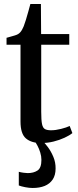

<svg xmlns="http://www.w3.org/2000/svg" viewBox="-20 -702 388 955"><path d="M184.5 9.5Q136 9.5 109 -13.5Q82 -36.5 82 -97.5V-479.5H12.5V-514Q21 -516.5 32.2 -519.5Q43.5 -522.5 54 -525.8Q64.5 -529 70 -532.5Q76.5 -536.5 81.2 -542Q86 -547.5 90 -554.8Q94 -562 98 -571.5Q102.5 -583 108.8 -603.2Q115 -623.5 121 -645.2Q127 -667 131 -682H183.5L184.5 -532.5H324.5V-479.5H185V-146.5Q185 -104.5 189 -85Q193 -65.5 203.8 -59.8Q214.5 -54 234 -54Q256.5 -54 284.2 -61Q312 -68 326.5 -75.5L340 -40Q326 -28.5 301.2 -17Q276.5 -5.5 246.5 2Q216.5 9.5 184.5 9.5ZM142.5 233Q125.5 233 106 229.2Q86.5 225.5 73.5 220.5V152.5Q84 155.5 97 157.2Q110 159 117.5 159Q147 159 166.5 146.2Q186 133.5 186 93.5Q186 75 180.2 56.5Q174.5 38 166.5 23Q158.5 8 151.5 -1L175.5 -6L191.5 -1Q203 9.5 218.5 30.2Q234 51 245.5 78.5Q257 106 256.5 136.5Q256.5 169.5 242 191Q227.5 212.5 202.2 222.8Q177 233 142.5 233Z"/></svg>

Font: Merriweather 72pt
Style: Regular
Weight: 400
Version: Version 2.100